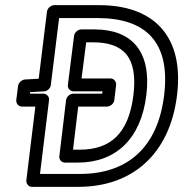

<svg xmlns="http://www.w3.org/2000/svg" viewBox="-20 -699 710 744"><path d="M231 -69H282C427 -69 526 -159 547 -330C568 -501 490 -585 346 -585H295C280 -585 268 -571 267 -560L243 -370C241 -355 254 -345 265 -345H377L376 -336H264C249 -336 237 -322 236 -311L210 -94C208 -79 220 -69 231 -69ZM263 -119 283 -286H395C406 -286 421 -296 423 -311L430 -370C431 -381 423 -395 408 -395H296L314 -535H340C458 -535 515 -479 497 -330C478 -179 406 -119 289 -119ZM209 -629H358C547 -629 641 -534 616 -330C591 -125 472 -25 290 -25H135L170 -311C172 -326 159 -336 148 -336H96L97 -342L151 -345C165 -346 176 -358 177 -370ZM190 -679C179 -679 164 -669 162 -654L130 -394L77 -391C65 -390 52 -380 50 -366L43 -311C42 -300 50 -286 65 -286H117L82 0C81 11 89 25 104 25H284C492 25 638 -101 666 -330C694 -558 577 -679 364 -679Z"/></svg>

Font: Falling Sky
Style: OuObl
Weight: 400
Designer: Paul D. Hunt
Foundry: Adobe Systems Incorporated
Version: Version 1.02